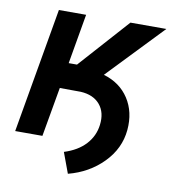

<svg xmlns="http://www.w3.org/2000/svg" viewBox="-77 -595 715 800"><g transform="rotate(10 281.0 -195.0)"><path d="M339.4 -294.9Q409.2 -274.4 445.8 -218.3Q482.4 -162.1 475.6 -85.4Q468.3 -5.9 409.2 54.4Q350.1 114.7 263.2 137.2L231 50.3Q288.1 32.2 320.8 -3.2Q353.5 -38.6 359.4 -86.4Q366.2 -139.6 338.4 -172.6Q310.5 -205.6 256.8 -208.5L168 -209L131.3 0H16.1L107.9 -528.3H223.1L186.5 -317.4H221.7L410.6 -528.3H562.5Z"/></g></svg>

Font: Roboto Medium
Style: Italic
Weight: 500
Italic angle: -12°
Designer: Google
Version: Version 2.134; 2016